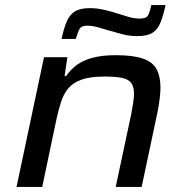

<svg xmlns="http://www.w3.org/2000/svg" viewBox="-20 -735 724 755"><path d="M45 0 153 -510H245L234 -436H240Q258 -462 282.5 -480Q307 -498 344.5 -508Q382 -518 435 -518Q504 -518 542.5 -504.5Q581 -491 596 -462.5Q611 -434 611 -391Q611 -372 608 -347.5Q605 -323 600 -297L537 0H435L496 -286Q499 -302 503 -326.5Q507 -351 507 -365Q507 -395 495.5 -409.5Q484 -424 458.5 -429Q433 -434 390 -434Q335 -434 301 -422Q267 -410 248.5 -387.5Q230 -365 220 -334Q210 -303 202 -266L146 0ZM222 -582Q231 -623 242 -649.5Q253 -676 273.5 -689.5Q294 -703 333 -703Q362 -703 391.5 -696Q421 -689 448 -680Q470 -673 489.5 -667.5Q509 -662 530 -662Q554 -662 561 -673Q568 -684 575 -715H631Q622 -673 611 -646Q600 -619 579.5 -606Q559 -593 521 -593Q488 -593 460.5 -600.5Q433 -608 405 -616Q385 -622 364 -628Q343 -634 323 -634Q301 -634 294 -623Q287 -612 278 -582Z"/></svg>

Font: Saira Expanded Medium
Style: Italic
Weight: 500
Width: 7
Italic angle: -12°
Designer: Hector Gatti with collaboration of the Omnibus-Type team
Foundry: Omnibus-Type
Version: Version 1.101